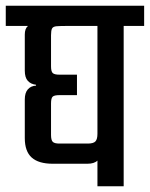

<svg xmlns="http://www.w3.org/2000/svg" viewBox="-40 -646 520 666"><path d="M46 -526Q46 -547 57 -556H-20V-626H460V-556H389V0H298V-89Q287 -78 263 -78H143Q94 -78 70 -99.5Q46 -121 46 -167V-301Q46 -324 56.5 -336Q67 -348 85 -349V-352Q67 -354 56.5 -365.5Q46 -377 46 -401ZM192 -556Q169 -556 156.5 -555Q144 -554 140.5 -547Q137 -540 137 -524V-416Q137 -398 143 -392.5Q149 -387 166 -387H227V-316H166Q149 -316 143 -311Q137 -306 137 -287V-178Q137 -160 143 -154Q149 -148 166 -148H264Q284 -148 291 -155.5Q298 -163 298 -182V-556Z"/></svg>

Font: Teko Light
Style: Regular
Weight: 400
Version: Version 2.000;gftools[0.9.28.dev9+g7d2139d.d20230707]